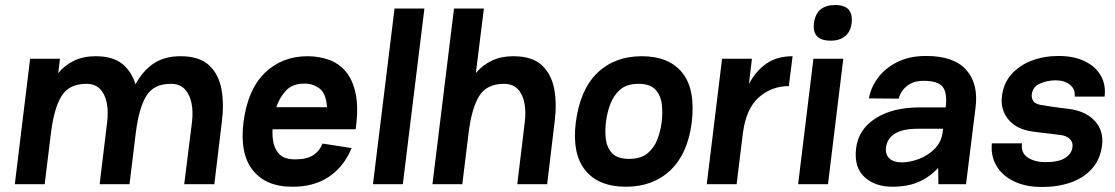

<svg xmlns="http://www.w3.org/2000/svg" viewBox="-20 -734 4444 765"><path d="M39 0 100 -500H219L212 -443Q239 -475 276 -492.5Q313 -510 361 -510Q430 -510 467.5 -479Q505 -448 520 -398Q548 -451 591.5 -480.5Q635 -510 699 -510Q775 -510 813.5 -473.5Q852 -437 862.5 -378Q873 -319 864 -250L834 0H714L745 -248Q750 -289 743 -323.5Q736 -358 716 -379Q696 -400 661 -400Q592 -400 562.5 -351Q533 -302 521 -204L496 0H377L407 -248Q412 -289 405.5 -323.5Q399 -358 379 -379Q359 -400 324 -400Q255 -400 225 -351Q195 -302 183 -204L158 0Z M1265 -162 1381 -144Q1350 -69 1289.5 -29Q1229 11 1143 10Q1040 10 987.5 -55.5Q935 -121 950 -246Q967 -378 1035.5 -444Q1104 -510 1206 -510Q1249 -510 1288.5 -496.5Q1328 -483 1356.5 -450.5Q1385 -418 1397 -361Q1409 -304 1397 -219H1066Q1064 -191 1070 -163.5Q1076 -136 1095.5 -117.5Q1115 -99 1156 -99Q1203 -99 1228.5 -116Q1254 -133 1265 -162ZM1193 -401Q1145 -401 1119 -372.5Q1093 -344 1081 -307H1283Q1279 -362 1253 -381.5Q1227 -401 1193 -401Z M1552 -700H1671L1585 0H1466Z M2071 -248Q2076 -289 2069.5 -323.5Q2063 -358 2043 -379Q2023 -400 1988 -400Q1919 -400 1889 -351Q1859 -302 1847 -204L1822 0H1703L1789 -700H1908L1876 -443Q1903 -475 1940 -492.5Q1977 -510 2025 -510Q2101 -510 2139.5 -473.5Q2178 -437 2188.5 -378Q2199 -319 2190 -250L2160 0H2041Z M2274 -245Q2291 -377 2360 -443.5Q2429 -510 2537 -510Q2646 -510 2699 -443.5Q2752 -377 2736 -245Q2720 -121 2651 -55.5Q2582 10 2474 10Q2365 10 2312 -55.5Q2259 -121 2274 -245ZM2487 -101Q2534 -101 2560.5 -123.5Q2587 -146 2599.5 -179.5Q2612 -213 2616 -245Q2621 -282 2617 -317.5Q2613 -353 2592 -376.5Q2571 -400 2524 -400Q2477 -400 2450.5 -376.5Q2424 -353 2411 -317.5Q2398 -282 2394 -245Q2390 -213 2394 -179.5Q2398 -146 2419 -123.5Q2440 -101 2487 -101Z M2796 0 2857 -500H2976L2964 -399Q2991 -451 3033.5 -480.5Q3076 -510 3138 -510L3123 -391Q3055 -391 3004 -346.5Q2953 -302 2940 -204L2915 0Z M3223 -641Q3232 -714 3308 -714Q3382 -714 3373 -641Q3369 -608 3347.5 -590Q3326 -572 3290 -572Q3251 -572 3235 -590Q3219 -608 3223 -641ZM3221 -500H3340L3279 0H3160Z M3535 10Q3466 10 3424 -29Q3382 -68 3391 -143Q3400 -218 3468 -262Q3536 -306 3644 -306H3748Q3755 -363 3736.5 -387.5Q3718 -412 3660 -412Q3627 -412 3606.5 -400Q3586 -388 3575 -372Q3564 -356 3561 -341L3442 -342Q3449 -384 3477.5 -423Q3506 -462 3554.5 -486.5Q3603 -511 3670 -511Q3780 -511 3829.5 -456Q3879 -401 3867 -306L3829 0H3719L3718 -65Q3685 -29 3641 -9.5Q3597 10 3535 10ZM3573 -87Q3605 -87 3641 -100.5Q3677 -114 3704 -141Q3731 -168 3736 -208L3737 -221H3637Q3520 -221 3510 -146Q3507 -118 3524 -102.5Q3541 -87 3573 -87Z M4132 11Q4065 11 4018 -12.5Q3971 -36 3949 -75.5Q3927 -115 3932 -163H4052Q4047 -124 4075.5 -106Q4104 -88 4144 -88Q4199 -88 4224.5 -105Q4250 -122 4253 -147Q4256 -167 4243 -180Q4230 -193 4206 -196Q4191 -198 4166 -201Q4141 -204 4116 -207Q4091 -210 4077 -213Q4024 -224 3995 -261.5Q3966 -299 3972 -350Q3978 -402 4010 -438Q4042 -474 4091 -492.5Q4140 -511 4197 -511Q4258 -511 4301 -490.5Q4344 -470 4365.5 -433.5Q4387 -397 4381 -349H4262Q4265 -379 4243 -396.5Q4221 -414 4186 -414Q4154 -414 4124.5 -401.5Q4095 -389 4091 -358Q4089 -342 4098.5 -329.5Q4108 -317 4140 -314Q4145 -313 4164 -310Q4183 -307 4206.5 -304Q4230 -301 4248 -299Q4311 -288 4344.5 -249.5Q4378 -211 4371 -155Q4364 -99 4331 -62Q4298 -25 4246.5 -7Q4195 11 4132 11Z"/></svg>

Font: Haskoy Bold
Style: Italic
Weight: 700
Designer: Ertekin Erdin
Foundry: Ertekin Erdin
Version: Version 2.000; ttfautohint (v1.8.4.7-5d5b)